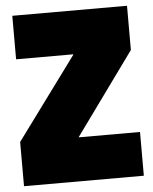

<svg xmlns="http://www.w3.org/2000/svg" viewBox="-51 -743 629 787"><g transform="rotate(-5 263.5 -350.0)"><path d="M16 0V-182L264 -519V-521H29V-700H501V-518L257 -181V-180H509V0Z"/></g></svg>

Font: Georama SemiCondensed Black
Style: Regular
Weight: 900
Width: 4
Designer: Jean-Baptiste Levee
Foundry: Production Type
Version: Version 1.001